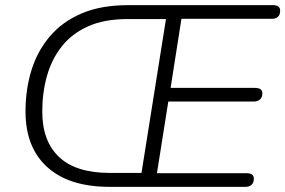

<svg xmlns="http://www.w3.org/2000/svg" viewBox="-20 -725 1107 745"><path d="M405 0Q248 0 163.5 -76.5Q79 -153 79 -292Q79 -378 102 -452.5Q125 -527 173.5 -584Q222 -641 297 -673Q372 -705 477 -705H1039Q1052 -705 1059.5 -700Q1067 -695 1067 -684Q1067 -667 1058 -659.5Q1049 -652 1036 -652H684L642 -384H969Q983 -384 990.5 -379Q998 -374 998 -363Q998 -347 988.5 -339Q979 -331 966 -331H633L589 -53H937Q950 -53 957.5 -48Q965 -43 965 -32Q965 -16 956 -8Q947 0 934 0ZM406 -54H529L624 -651H475Q384 -651 321 -622.5Q258 -594 219 -544Q180 -494 162 -429.5Q144 -365 144 -292Q144 -177 209.5 -115.5Q275 -54 406 -54Z"/></svg>

Font: Nunito ExtraLight Light
Style: Italic
Weight: 300
Italic angle: -9°
Version: Version 3.602